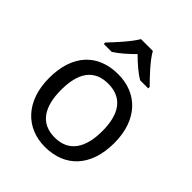

<svg xmlns="http://www.w3.org/2000/svg" viewBox="-214 -895 1033 1033"><g transform="rotate(45 302.5 -378.0)"><path d="M347 -766H257C231 -721 171 -656 134 -617V-606H194C229 -628 265 -660 301 -696C337 -660 375 -627 410 -606H472V-617C434 -655 371 -721 347 -766ZM551 -269C551 -446 449 -546 304 -546C150 -546 55 -446 55 -269C55 -91 159 10 301 10C454 10 551 -91 551 -269ZM146 -269C146 -396 193 -472 302 -472C411 -472 460 -396 460 -269C460 -142 411 -63 303 -63C194 -63 146 -142 146 -269Z"/></g></svg>

Font: Noto Sans Newa
Style: Regular
Weight: 400
Designer: Monotype Design Team
Foundry: Monotype Imaging Inc.
Version: Version 2.007